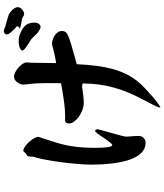

<svg xmlns="http://www.w3.org/2000/svg" viewBox="55 -828 889 1040"><g transform="rotate(-90 500.0 -308.5)"><path d="M681.6 -609.4Q681.6 -607.4 680.7 -599.1Q679.7 -590.8 679.7 -585.9Q679.7 -554.7 678.7 -516.1Q677.7 -477.5 677.7 -449.2Q696.3 -452.1 713.4 -455.6Q730.5 -459 744.6 -462.9Q758.8 -466.8 768.6 -469.2Q778.3 -471.7 783.2 -471.7Q794.9 -471.7 807.1 -467.3Q819.3 -462.9 829.1 -456.1Q838.9 -449.2 845.2 -439.9Q851.6 -430.7 851.6 -420.9Q851.6 -407.2 846.2 -398.9Q840.8 -390.6 822.3 -382.8Q803.7 -375 768.1 -364.7Q732.4 -354.5 671.9 -337.9Q668.9 -280.3 663.1 -233.4Q657.2 -186.5 646.5 -146.5Q635.7 -106.4 619.1 -71.8Q602.5 -37.1 577.1 -5.9Q562.5 11.7 541 32.2Q519.5 52.7 498.5 70.8Q477.5 88.9 460 101.6Q442.4 114.3 436.5 116.2Q437.5 105.5 444.3 90.8Q451.2 76.2 462.9 53.7L476.6 27.3Q499 -13.7 516.1 -53.7Q533.2 -93.8 544.4 -134.3Q555.7 -174.8 561.5 -216.8Q567.4 -258.8 567.4 -305.7Q561.5 -308.6 547.9 -308.6Q541 -307.6 530.8 -306.2Q520.5 -304.7 508.8 -303.2Q497.1 -301.8 485.4 -300.8Q473.6 -299.8 463.9 -299.8Q443.4 -299.8 422.9 -307.6Q402.3 -315.4 386.2 -327.1Q370.1 -338.9 360.4 -353Q350.6 -367.2 350.6 -378.9Q350.6 -401.4 369.1 -401.4Q372.1 -401.4 376 -400.9Q379.9 -400.4 384.8 -400.4Q405.3 -400.4 424.8 -401.9Q444.3 -403.3 465.8 -406.2Q487.3 -409.2 512.2 -413.1Q537.1 -417 568.4 -422.9Q569.3 -442.4 569.3 -454.6Q569.3 -466.8 569.3 -472.7Q569.3 -530.3 567.9 -556.2Q566.4 -582 564.9 -593.3Q563.5 -604.5 562.5 -609.4Q561.5 -614.3 561.5 -628.9Q561.5 -643.6 574.2 -660.6Q586.9 -677.7 604.5 -677.7Q614.3 -677.7 627.9 -670.9Q641.6 -664.1 653.3 -653.8Q665 -643.6 673.3 -631.3Q681.6 -619.1 681.6 -609.4ZM319.3 -222.7Q319.3 -222.7 313.5 -200.7Q307.6 -178.7 299.8 -151.9Q292 -125 285.6 -100.1Q279.3 -75.2 279.3 -69.3Q279.3 -59.6 281.2 -40Q283.2 -20.5 283.2 -2Q283.2 13.7 272.5 24.4Q261.7 35.2 246.1 35.2Q213.9 35.2 190.9 11.7Q168 -11.7 154.3 -51.8Q140.6 -91.8 134.3 -145Q127.9 -198.2 127.9 -257.8V-269.5Q128.9 -314.5 134.3 -365.7Q139.6 -417 146.5 -460.9Q153.3 -504.9 160.2 -535.2Q167 -565.4 169.9 -569.3Q170.9 -572.3 170.9 -577.6Q170.9 -583 171.4 -589.4Q171.9 -595.7 172.9 -600.6Q173.8 -605.5 176.8 -606.4Q191.4 -614.3 194.8 -620.6Q198.2 -627 204.1 -627Q212.9 -627 225.6 -618.2Q238.3 -609.4 250 -596.7Q261.7 -584 270 -569.8Q278.3 -555.7 278.3 -544.9Q278.3 -543 272.5 -528.3L254.9 -473.6Q245.1 -444.3 238.3 -417.5Q231.4 -390.6 227.1 -362.3Q222.7 -334 220.7 -302.7Q218.8 -271.5 218.8 -234.4Q218.8 -145.5 234.4 -145.5Q242.2 -145.5 276.4 -197.3Q302.7 -238.3 310.5 -238.3Q319.3 -238.3 319.3 -222.7ZM826.2 -648.4Q859.4 -636.7 876.5 -621.1Q893.6 -605.5 896.5 -578.1Q899.4 -550.8 888.2 -540.5Q877 -530.3 866.2 -535.2Q843.8 -544.9 826.7 -564.9Q809.6 -585 782.2 -599.6L759.8 -615.2Q746.1 -626 746.1 -632.8Q746.1 -639.6 760.3 -646Q774.4 -652.3 799.8 -652.3Q806.6 -652.3 813 -651.4Q819.3 -650.4 826.2 -648.4ZM979.5 -650.4Q976.6 -638.7 963.4 -629.9Q950.2 -621.1 942.4 -623Q934.6 -624 929.2 -628.4Q923.8 -632.8 914.1 -634.8Q900.4 -637.7 887.7 -639.6Q875 -641.6 862.3 -646.5Q873 -648.4 876.5 -656.2Q879.9 -664.1 869.1 -668.9Q849.6 -687.5 840.3 -699.7Q831.1 -711.9 834 -723.6Q835.9 -728.5 844.2 -731.4Q852.5 -734.4 861.3 -730.5Q877.9 -723.6 894 -719.7Q910.2 -715.8 930.7 -709Q937.5 -708 946.8 -702.1Q956.1 -696.3 964.4 -688Q972.7 -679.7 977.5 -669.9Q982.4 -660.2 979.5 -650.4Z"/></g></svg>

Font: JasonHandwriting1
Style: Regular
Weight: 400
Version: Version 1.48.20